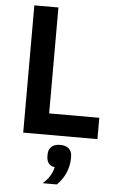

<svg xmlns="http://www.w3.org/2000/svg" viewBox="-63 -741 646 1049"><g transform="rotate(5 260.5 -216.0)"><path d="M489 0V-117H214V-698H82V0ZM289 49C249 49 225 70 225 107V117C225 144 237 170 270 173C261 211 244 237 212 266H289C325 234 354 177 354 120V107C354 70 330 49 289 49Z"/></g></svg>

Font: Braiins Sans SemiBold
Style: Regular
Weight: 600
Designer: Mike Abbink, Paul van der Laan, Pieter van Rosmalen, Jiri Chlebus, Lubos Buracinsky
Foundry: Bold Monday, Sudetype
Version: Version 1.000;hotconv 1.0.109;makeotfexe 2.5.65596